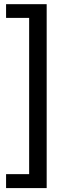

<svg xmlns="http://www.w3.org/2000/svg" viewBox="-20 -831 356 942"><path d="M9.8 91.8V23.4H123V-743.2H9.8V-810.5H209V91.8Z"/></svg>

Font: Min Sans
Style: Regular
Weight: 400
Designer: Jinseong-Kim, NotoSansCJK, Nunito
Foundry: Jinseong-Kim
Version: Version 1.400;Glyphs 3.1.2 (3151)